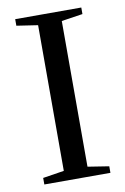

<svg xmlns="http://www.w3.org/2000/svg" viewBox="-78 -702 488 749"><g transform="rotate(-10 166.5 -327.5)"><path d="M213.9 -39.1 297.9 -25.9V0H36.1V-25.9L120.1 -39.1V-616.2L36.1 -628.9V-654.8H297.9V-628.9L213.9 -616.2Z"/></g></svg>

Font: Times New Roman
Style: Regular
Weight: 400
Designer: Steve Matteson
Foundry: Ascender Corporation
Version: Version 2.00.3